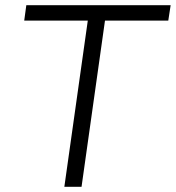

<svg xmlns="http://www.w3.org/2000/svg" viewBox="-20 -717 675 737"><path d="M227 0 317 -638H73L81 -697H635L626 -638H383L293 0Z"/></svg>

Font: Hanken Grotesk Light
Style: Italic
Weight: 300
Italic angle: -8°
Designer: Alfredo Marco Pradil
Foundry: Hanken Design Co.
Version: Version 3.013